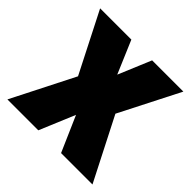

<svg xmlns="http://www.w3.org/2000/svg" viewBox="-147 -685 817 817"><g transform="rotate(45 261.0 -276.5)"><path d="M148 -282 5 0H191L258 -160L328 0H517L373 -282L511 -553H323L261 -405L198 -553H10Z"/></g></svg>

Font: Noto Sans Devanagari UI Condensed Black
Style: Regular
Weight: 900
Width: 3
Designer: Jelle Bosma - Monotype Design Team
Foundry: Monotype Imaging Inc.
Version: Version 2.004